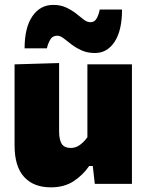

<svg xmlns="http://www.w3.org/2000/svg" viewBox="-20 -770 618 804"><path d="M193 14.5Q120.5 14.5 80.8 -29.2Q41 -73 41 -161.5V-500.5L227.5 -506V-220.5Q227.5 -185.5 238.2 -168Q249 -150.5 276.5 -150.5Q298 -150.5 315.5 -163.8Q333 -177 346 -195.5V-500.5H532.5V0H377L368.5 -75H353.5Q327.5 -37 288.2 -11.2Q249 14.5 193 14.5ZM378 -548Q346 -548 321.8 -559Q297.5 -570 279 -584.2Q260.5 -598.5 246.5 -609.5Q232 -620.5 220 -620.5Q199.5 -620.5 189.8 -603Q180 -585.5 176.5 -567.5H83Q83 -655 115.8 -702.2Q148.5 -749.5 202.5 -749.5Q234 -749.5 257.2 -738.5Q280.5 -727.5 298.5 -713.5Q316 -699 330.5 -688Q345 -677 358.5 -677Q377 -677 385.8 -694.5Q394.5 -712 397.5 -730H491Q491 -642.5 460 -595.2Q429 -548 378 -548Z"/></svg>

Font: Heraclito ExtraBold
Style: Regular
Weight: 800
Designer: Kostas Bartsokas (font) & Cristiano Sobral (main changes)
Foundry: Kostas Bartsokas (font) & Cristiano Sobral (main changes)
Version: Version 1.00;July 8, 2020;FontCreator 13.0.0.2655 64-bit